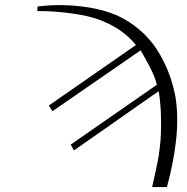

<svg xmlns="http://www.w3.org/2000/svg" viewBox="-20 -650 746 766"><path d="M680.2 -262.2Q692.4 -185.5 682.9 -94.7Q673.3 -3.9 646 96.2H586.9Q588.9 87.4 594.5 62.3Q600.1 37.1 601.8 29.1Q603.5 21 607.7 1.2Q611.8 -18.6 613.3 -29.1Q614.7 -39.6 616.9 -56.6Q619.1 -73.7 620.4 -89.1Q621.6 -104.5 622.1 -122.1Q625 -222.2 612.8 -286.1L274.9 -49.8L262.2 -73.2L606 -312Q597.7 -345.2 578.1 -381.8Q573.7 -390.1 566.2 -404.3Q558.6 -418.5 552.5 -429.4Q546.4 -440.4 541 -449.2L189 -206.1L174.8 -229L522 -470.2Q473.6 -532.2 384.8 -567.9Q338.9 -586.4 268.6 -596.2Q198.2 -606 128.9 -606L129.9 -624Q220.7 -635.7 315.2 -623Q409.7 -610.4 473.1 -575.2Q520 -549.3 556.9 -512.5Q593.8 -475.6 617.9 -433.1Q642.1 -390.6 657 -348.9Q671.9 -307.1 680.2 -262.2Z"/></svg>

Font: GFS Olga
Style: Regular
Weight: 400
Designer: George Matthiopoulos
Foundry: George Matthiopoulos
Version: Version 1.0